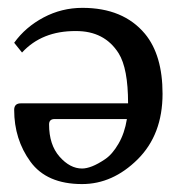

<svg xmlns="http://www.w3.org/2000/svg" viewBox="-20 -459 493 489"><path d="M303.2 -155.8H119.1Q105 -155.8 105 -142.1Q105 -90.3 131.6 -60.1Q158.2 -29.8 189 -29.8Q200.2 -29.8 214.6 -35.4Q229 -41 247.6 -53.5Q266.1 -65.9 281.7 -92.8Q297.4 -119.6 303.2 -155.8ZM36.1 -325.2 16.1 -350.1Q44.9 -390.1 91.1 -414.6Q137.2 -439 189.9 -439Q293.9 -439 349.1 -373Q394 -318.8 394 -220.2Q394 -116.2 330.6 -53.2Q267.1 9.8 189 9.8Q99.1 9.8 57.6 -47.1Q16.1 -104 16.1 -179.2Q16.1 -196.3 34.2 -195.8H306.2Q306.2 -284.7 282.2 -323.2Q246.1 -380.4 172.9 -379.9Q86.9 -380.4 36.1 -325.2Z"/></svg>

Font: Biolilbert
Style: Regular
Weight: 400
Designer: Philipp H. Poll
Foundry: Philipp H. Poll
Version: Version 1.1.0